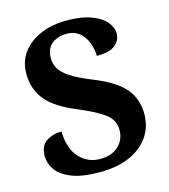

<svg xmlns="http://www.w3.org/2000/svg" viewBox="-110 -811 798 908"><g transform="rotate(-15 289.5 -357.0)"><path d="M268 10Q179 10 127.5 -11.5Q76 -33 55 -65Q34 -97 34 -130Q34 -181 66 -202Q98 -223 141 -223Q143 -138 184 -94Q225 -50 285 -50Q343 -50 375.5 -81.5Q408 -113 408 -158Q408 -209 366.5 -239.5Q325 -270 241 -305Q136 -348 93.5 -401.5Q51 -455 51 -529Q51 -590 84 -633.5Q117 -677 173 -700.5Q229 -724 299 -724Q371 -724 418.5 -706.5Q466 -689 489.5 -661.5Q513 -634 513 -604Q513 -569 485 -547Q457 -525 395 -525Q395 -557 383 -589Q371 -621 346.5 -642Q322 -663 284 -663Q238 -663 210 -639.5Q182 -616 182 -571Q182 -543 195.5 -519Q209 -495 245.5 -471.5Q282 -448 349 -421Q452 -380 496.5 -328.5Q541 -277 541 -203Q541 -139 507.5 -91Q474 -43 413 -16.5Q352 10 268 10Z"/></g></svg>

Font: Noto Serif Sinhala
Style: Bold
Weight: 700
Designer: Jelle Bosma - Monotype Design Team
Foundry: Monotype Imaging Inc.
Version: Version 2.007; ttfautohint (v1.8.4.7-5d5b)